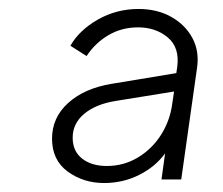

<svg xmlns="http://www.w3.org/2000/svg" viewBox="-20 -775 497 428"><path d="M212 -367Q166 -367 131 -392.5Q96 -418 96 -466Q96 -513 132 -545.5Q168 -578 228 -588L373 -612L375 -625Q381 -669 354 -691.5Q327 -714 288 -714Q251 -714 221.5 -696.5Q192 -679 173 -650L137 -673Q156 -707 197.5 -731Q239 -755 289 -755Q330 -755 361.5 -737.5Q393 -720 409 -690Q425 -660 419 -622L384 -375H340L348 -433Q326 -403 290 -385Q254 -367 212 -367ZM142 -468Q142 -438 163 -421.5Q184 -405 218 -405Q256 -405 287.5 -424Q319 -443 339 -474.5Q359 -506 364 -544L368 -571L238 -550Q194 -543 168 -521.5Q142 -500 142 -468Z"/></svg>

Font: Plus Jakarta Sans ExtraLight
Style: Italic
Weight: 200
Italic angle: -8°
Designer: Gumpita Rahayu
Foundry: Tokotype
Version: Version 2.071; ttfautohint (v1.8.4.7-5d5b);gftools[0.9.29]